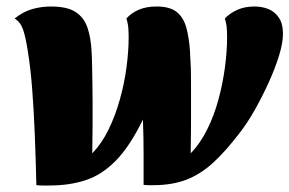

<svg xmlns="http://www.w3.org/2000/svg" viewBox="-20 -550 891 591"><path d="M132 21Q122 21 112.5 21Q103 21 92 20Q90 -62 87 -137Q84 -212 79 -276.5Q74 -341 66 -390Q59 -436 51 -459Q43 -482 25 -493Q51 -514 79 -522Q107 -530 137 -530Q186 -530 212 -513.5Q238 -497 249 -465.5Q260 -434 262 -390Q263 -375 263.5 -347Q264 -319 264.5 -289Q265 -259 265 -238Q265 -208 265 -168.5Q265 -129 264 -78Q293 -108 314 -151Q335 -194 349 -244Q363 -294 369.5 -343.5Q376 -393 376 -435Q376 -449 375 -463.5Q374 -478 369 -493Q384 -510 407 -520Q430 -530 462 -530Q503 -530 524 -513Q545 -496 553.5 -465Q562 -434 565 -391Q565 -380 566 -367.5Q567 -355 567.5 -337.5Q568 -320 568 -294.5Q568 -269 568 -234Q568 -204 568 -165.5Q568 -127 567 -78Q596 -108 617.5 -151Q639 -194 652.5 -244Q666 -294 672.5 -343.5Q679 -393 679 -435Q679 -449 678 -463.5Q677 -478 672 -493Q687 -509 710 -519.5Q733 -530 763 -530Q787 -530 806.5 -522Q826 -514 838.5 -495.5Q851 -477 851 -446Q851 -418 839 -379Q827 -340 807.5 -297Q788 -254 765 -213Q742 -172 717 -140Q675 -85 636.5 -49.5Q598 -14 554 3Q510 20 452 20Q445 20 437.5 20Q430 20 422 19Q422 -24 422 -75Q422 -126 420 -182Q380 -100 337 -56Q294 -12 244 4.5Q194 21 132 21Z"/></svg>

Font: Sansita Swashed Light ExtraBold
Style: Regular
Weight: 800
Version: Version 1.003